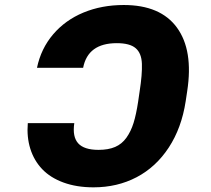

<svg xmlns="http://www.w3.org/2000/svg" viewBox="-20 -757 865 786"><path d="M93.8 -252.8H284.1Q275.9 -197.1 300.1 -170.3Q324.2 -143.5 383.5 -143.5Q423.3 -143.5 451.2 -155.4Q479 -167.3 497.5 -193.2Q516 -219.1 526.8 -253.9Q537.6 -288.7 545.5 -340.9L551.8 -384.2Q562.5 -452.4 560.9 -495.9Q559.3 -539.4 535.3 -559.8Q511.4 -580.3 458.1 -580.3Q339.8 -580.3 320.3 -479.4H131.4Q147.7 -557.9 197.4 -616.3Q247.2 -674.7 321.7 -705.6Q396.3 -736.5 486.5 -736.5Q637.1 -736.5 704.5 -643.8Q772 -551.1 746.4 -384.2L740.1 -342.3Q723.4 -233.3 671 -153.2Q618.6 -73.2 539.4 -31.6Q460.2 9.9 362.9 9.9Q293.7 9.9 239.9 -9.8Q186.1 -29.5 152.7 -64.6Q119.3 -99.8 104.2 -147.7Q89.1 -195.7 93.8 -252.8Z"/></svg>

Font: Karasuma Gothic
Style: Italic
Weight: 900
Italic angle: -9.39999°
Designer: Rasmus Andersson / Ryoko Nishizuka
Foundry: Genbu
Version: Version 1.00